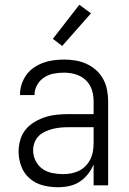

<svg xmlns="http://www.w3.org/2000/svg" viewBox="-20 -778 540 806"><path d="M223 8Q191 8 160 0Q129 -8 105 -28.5Q81 -49 69.5 -79.5Q58 -110 58 -141Q58 -166 65 -190.5Q72 -215 87.5 -234Q103 -253 125 -266Q147 -279 170.5 -286.5Q194 -294 219 -296.5Q244 -299 268 -299H373V-352Q373 -368 370 -384.5Q367 -401 359.5 -415.5Q352 -430 340 -441.5Q328 -453 313 -460Q298 -467 281.5 -470Q265 -473 249 -473Q227 -473 205.5 -469Q184 -465 165.5 -453Q147 -441 136 -421.5Q125 -402 125 -381V-379H64V-381Q64 -403 71 -424.5Q78 -446 91 -464Q104 -482 122.5 -494.5Q141 -507 161.5 -514.5Q182 -522 204.5 -525Q227 -528 249 -528Q273 -528 297 -524Q321 -520 343 -510Q365 -500 383.5 -483.5Q402 -467 413.5 -445.5Q425 -424 429.5 -400Q434 -376 434 -352V0H373V-88Q364 -66 349 -47Q334 -28 314 -15Q294 -2 270.5 3Q247 8 223 8ZM246 -47Q263 -47 280.5 -50.5Q298 -54 313.5 -62Q329 -70 341 -83Q353 -96 360.5 -112Q368 -128 370.5 -145.5Q373 -163 373 -180V-244H268Q252 -244 235 -242.5Q218 -241 202 -237Q186 -233 170.5 -226Q155 -219 143 -207.5Q131 -196 125 -180Q119 -164 119 -147Q119 -124 129.5 -103Q140 -82 158.5 -69Q177 -56 200 -51.5Q223 -47 246 -47ZM241 -585 202 -615 313 -758 362 -722Z"/></svg>

Font: Iosevka Fixed SS04 Light
Style: Regular
Weight: 300
Monospace: yes
Designer: Belleve Invis
Foundry: Belleve Invis
Version: Version 32.5.0